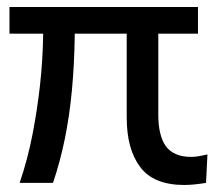

<svg xmlns="http://www.w3.org/2000/svg" viewBox="-20 -521 626 547"><path d="M505 6Q418 6 379.5 -45Q341 -96 341 -186V-425H193Q192 -340 185 -265Q178 -190 164.5 -124.5Q151 -59 131 0H36Q59 -68 72.5 -137.5Q86 -207 94 -278.5Q102 -350 103 -425H7V-501H544V-425H431V-193Q431 -164 436.5 -141.5Q442 -119 452.5 -104.5Q463 -90 481 -82Q499 -74 525 -74Q535 -74 546.5 -76Q558 -78 571 -81L567 0Q549 3 533.5 4.5Q518 6 505 6Z"/></svg>

Font: Nunitoga
Style: Medium
Weight: 500
Designer: Vernon Adams
Foundry: Vernon Adams
Version: Version 1.0